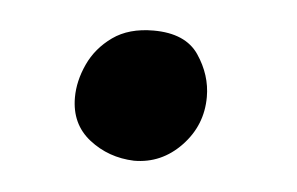

<svg xmlns="http://www.w3.org/2000/svg" viewBox="-27 -156 323 209"><g transform="rotate(5 134.0 -51.5)"><path d="M125 20Q97 19 76 2.5Q55 -14 55 -43Q55 -61 63.5 -79.5Q72 -98 89.5 -110.5Q107 -123 134 -123Q169 -123 183.5 -101.5Q198 -80 198 -56Q198 -25 176.5 -2.5Q155 20 125 20Z"/></g></svg>

Font: Playpen Sans Medium
Style: Regular
Weight: 500
Designer: Laura Meseguer, Veronika Burian, José Scaglione
Foundry: TypeTogether
Version: Version 1.001